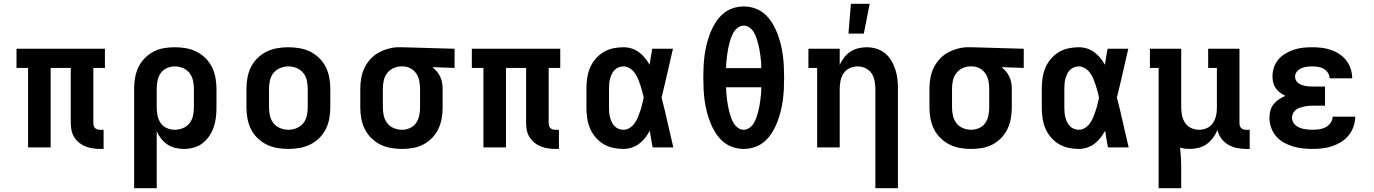

<svg xmlns="http://www.w3.org/2000/svg" viewBox="-20 -777 7240 1012"><path d="M507 8Q488 8 468.5 5Q449 2 431 -5Q413 -12 397.5 -24.5Q382 -37 371.5 -53.5Q361 -70 357 -89.5Q353 -109 353 -128V-419H247V0H128V-419H67V-520H533V-419H472V-128Q472 -121 474 -114Q476 -107 481 -102Q486 -97 493 -95Q500 -93 507 -93H526V8Z M687 215V-310Q687 -339 692 -367.5Q697 -396 709.5 -422.5Q722 -449 742.5 -470Q763 -491 788.5 -504.5Q814 -518 843 -523Q872 -528 901 -528Q930 -528 959.5 -523Q989 -518 1015 -505Q1041 -492 1062.5 -471Q1084 -450 1097 -424Q1110 -398 1115.5 -368.5Q1121 -339 1121 -310V-210Q1121 -184 1118 -158Q1115 -132 1106.5 -107Q1098 -82 1083 -60Q1068 -38 1047.5 -22Q1027 -6 1001 1Q975 8 949 8Q926 8 903.5 2.5Q881 -3 862.5 -15.5Q844 -28 829.5 -46Q815 -64 806 -85V215ZM901 -93Q923 -93 944 -101.5Q965 -110 978.5 -127Q992 -144 997 -166Q1002 -188 1002 -210V-310Q1002 -332 997 -353.5Q992 -375 978.5 -392.5Q965 -410 944 -418.5Q923 -427 901 -427Q880 -427 859.5 -418Q839 -409 827 -391.5Q815 -374 810.5 -352.5Q806 -331 806 -310V-210Q806 -189 810.5 -167.5Q815 -146 827 -128.5Q839 -111 859 -102Q879 -93 901 -93Z M1500 8Q1471 8 1441.5 3Q1412 -2 1385.5 -15Q1359 -28 1337.5 -49Q1316 -70 1303 -96Q1290 -122 1284.5 -151.5Q1279 -181 1279 -210V-310Q1279 -339 1284.5 -368.5Q1290 -398 1303 -424Q1316 -450 1337.5 -471Q1359 -492 1385.5 -505Q1412 -518 1441.5 -523Q1471 -528 1500 -528Q1529 -528 1558.5 -523Q1588 -518 1614.5 -505Q1641 -492 1662.5 -471Q1684 -450 1697 -424Q1710 -398 1715.5 -368.5Q1721 -339 1721 -310V-210Q1721 -181 1715.5 -151.5Q1710 -122 1697 -96Q1684 -70 1662.5 -49Q1641 -28 1614.5 -15Q1588 -2 1558.5 3Q1529 8 1500 8ZM1500 -93Q1522 -93 1543 -101.5Q1564 -110 1578 -127Q1592 -144 1597 -166Q1602 -188 1602 -210V-310Q1602 -332 1597 -354Q1592 -376 1578 -393Q1564 -410 1543 -418.5Q1522 -427 1500 -427Q1478 -427 1457 -418.5Q1436 -410 1422 -393Q1408 -376 1403 -354Q1398 -332 1398 -310V-210Q1398 -188 1403 -166Q1408 -144 1422 -127Q1436 -110 1457 -101.5Q1478 -93 1500 -93Z M2099 8Q2070 8 2040.5 3Q2011 -2 1985 -15Q1959 -28 1937.5 -49Q1916 -70 1903 -96Q1890 -122 1884.5 -151.5Q1879 -181 1879 -210V-310Q1879 -338 1884 -366Q1889 -394 1901 -419Q1913 -444 1932 -465Q1951 -486 1975.5 -499.5Q2000 -513 2027.5 -520.5Q2055 -528 2083 -528H2100L2376 -520V-419L2259 -423Q2272 -413 2282.5 -400.5Q2293 -388 2300 -373Q2307 -358 2310 -342Q2313 -326 2313 -310V-210Q2313 -181 2308 -152.5Q2303 -124 2290.5 -97.5Q2278 -71 2257.5 -50Q2237 -29 2211.5 -15.5Q2186 -2 2157 3Q2128 8 2099 8ZM2099 -93Q2120 -93 2140.5 -102Q2161 -111 2173 -128.5Q2185 -146 2189.5 -167.5Q2194 -189 2194 -210V-310Q2194 -330 2190 -350.5Q2186 -371 2175 -388Q2164 -405 2146 -415.5Q2128 -426 2107 -427H2093Q2072 -427 2052 -417Q2032 -407 2019.5 -390Q2007 -373 2002.5 -352Q1998 -331 1998 -310V-210Q1998 -188 2003 -166.5Q2008 -145 2021.5 -127.5Q2035 -110 2056 -101.5Q2077 -93 2099 -93Z M2907 8Q2888 8 2868.5 5Q2849 2 2831 -5Q2813 -12 2797.5 -24.5Q2782 -37 2771.5 -53.5Q2761 -70 2757 -89.5Q2753 -109 2753 -128V-419H2647V0H2528V-419H2467V-520H2933V-419H2872V-128Q2872 -121 2874 -114Q2876 -107 2881 -102Q2886 -97 2893 -95Q2900 -93 2907 -93H2926V8Z M3266 8Q3238 8 3210.5 2Q3183 -4 3159.5 -18.5Q3136 -33 3118 -54.5Q3100 -76 3089.5 -101.5Q3079 -127 3075 -154.5Q3071 -182 3071 -210V-310Q3071 -338 3075 -365.5Q3079 -393 3089.5 -418.5Q3100 -444 3118 -465.5Q3136 -487 3159.5 -501.5Q3183 -516 3210.5 -522Q3238 -528 3266 -528Q3288 -528 3309 -521.5Q3330 -515 3347.5 -502Q3365 -489 3379 -472Q3393 -455 3404 -436Q3407 -457 3410.5 -478Q3414 -499 3418 -520H3527Q3512 -456 3497.5 -391.5Q3483 -327 3467 -263Q3484 -198 3498.5 -132Q3513 -66 3529 0H3420Q3416 -22 3412 -44Q3408 -66 3405 -88Q3394 -68 3380.5 -50.5Q3367 -33 3349 -19.5Q3331 -6 3309.5 1Q3288 8 3266 8ZM3266 -93Q3284 -93 3299.5 -103Q3315 -113 3325.5 -128Q3336 -143 3342.5 -159.5Q3349 -176 3355 -193.5Q3361 -211 3365 -228.5Q3369 -246 3373 -263Q3369 -280 3364.5 -297Q3360 -314 3354.5 -330.5Q3349 -347 3342 -363.5Q3335 -380 3324.5 -394Q3314 -408 3298.5 -417.5Q3283 -427 3266 -427Q3253 -427 3240.5 -422Q3228 -417 3219 -407.5Q3210 -398 3204.5 -386.5Q3199 -375 3195.5 -362Q3192 -349 3191 -336Q3190 -323 3190 -310V-210Q3190 -197 3191 -184Q3192 -171 3195.5 -158Q3199 -145 3204.5 -133.5Q3210 -122 3219 -112.5Q3228 -103 3240.5 -98Q3253 -93 3266 -93Z M3900 8Q3870 8 3841 -2Q3812 -12 3789.5 -32Q3767 -52 3751 -77.5Q3735 -103 3724 -131Q3713 -159 3705.5 -188.5Q3698 -218 3694 -247.5Q3690 -277 3688.5 -307Q3687 -337 3687 -368Q3687 -398 3688.5 -428Q3690 -458 3694 -487.5Q3698 -517 3705.5 -546.5Q3713 -576 3724 -604Q3735 -632 3751 -657.5Q3767 -683 3789.5 -703Q3812 -723 3841 -733Q3870 -743 3900 -743Q3930 -743 3959 -733Q3988 -723 4010.5 -703Q4033 -683 4049 -657.5Q4065 -632 4076 -604Q4087 -576 4094.5 -546.5Q4102 -517 4106 -487.5Q4110 -458 4111.5 -428Q4113 -398 4113 -368Q4113 -337 4111.5 -307Q4110 -277 4106 -247.5Q4102 -218 4094.5 -188.5Q4087 -159 4076 -131Q4065 -103 4049 -77.5Q4033 -52 4010.5 -32Q3988 -12 3959 -2Q3930 8 3900 8ZM3807 -418H3993Q3993 -434 3991.5 -450.5Q3990 -467 3988 -483Q3986 -499 3983 -515.5Q3980 -532 3976 -547.5Q3972 -563 3966.5 -578.5Q3961 -594 3952.5 -608Q3944 -622 3930 -632Q3916 -642 3900 -642Q3884 -642 3870 -632Q3856 -622 3847.5 -608Q3839 -594 3833.5 -578.5Q3828 -563 3824 -547.5Q3820 -532 3817 -515.5Q3814 -499 3812 -483Q3810 -467 3808.5 -450.5Q3807 -434 3807 -418ZM3900 -93Q3916 -93 3930 -103Q3944 -113 3952.5 -127Q3961 -141 3966.5 -156.5Q3972 -172 3976 -187.5Q3980 -203 3983 -219.5Q3986 -236 3988 -252Q3990 -268 3991.5 -284.5Q3993 -301 3993 -317H3807Q3807 -301 3808.5 -284.5Q3810 -268 3812 -252Q3814 -236 3817 -219.5Q3820 -203 3824 -187.5Q3828 -172 3833.5 -156.5Q3839 -141 3847.5 -127Q3856 -113 3870 -103Q3884 -93 3900 -93Z M4594 215V-310Q4594 -331 4589.5 -352.5Q4585 -374 4573 -391.5Q4561 -409 4541 -418Q4521 -427 4500 -427Q4479 -427 4459 -418Q4439 -409 4427 -391.5Q4415 -374 4410.5 -352.5Q4406 -331 4406 -310V0H4287V-419H4241V-520H4406V-435Q4415 -455 4429 -473.5Q4443 -492 4462 -504.5Q4481 -517 4503.5 -522.5Q4526 -528 4548 -528Q4574 -528 4599 -520.5Q4624 -513 4644 -497Q4664 -481 4677.5 -458.5Q4691 -436 4699 -411.5Q4707 -387 4710 -361.5Q4713 -336 4713 -310V215ZM4452 -600 4465 -757H4564L4533 -600Z M5099 8Q5070 8 5040.5 3Q5011 -2 4985 -15Q4959 -28 4937.5 -49Q4916 -70 4903 -96Q4890 -122 4884.5 -151.5Q4879 -181 4879 -210V-310Q4879 -338 4884 -366Q4889 -394 4901 -419Q4913 -444 4932 -465Q4951 -486 4975.5 -499.5Q5000 -513 5027.5 -520.5Q5055 -528 5083 -528H5100L5376 -520V-419L5259 -423Q5272 -413 5282.5 -400.5Q5293 -388 5300 -373Q5307 -358 5310 -342Q5313 -326 5313 -310V-210Q5313 -181 5308 -152.5Q5303 -124 5290.5 -97.5Q5278 -71 5257.5 -50Q5237 -29 5211.5 -15.5Q5186 -2 5157 3Q5128 8 5099 8ZM5099 -93Q5120 -93 5140.5 -102Q5161 -111 5173 -128.5Q5185 -146 5189.5 -167.5Q5194 -189 5194 -210V-310Q5194 -330 5190 -350.5Q5186 -371 5175 -388Q5164 -405 5146 -415.5Q5128 -426 5107 -427H5093Q5072 -427 5052 -417Q5032 -407 5019.5 -390Q5007 -373 5002.5 -352Q4998 -331 4998 -310V-210Q4998 -188 5003 -166.5Q5008 -145 5021.5 -127.5Q5035 -110 5056 -101.5Q5077 -93 5099 -93Z M5666 8Q5638 8 5610.5 2Q5583 -4 5559.5 -18.5Q5536 -33 5518 -54.5Q5500 -76 5489.5 -101.5Q5479 -127 5475 -154.5Q5471 -182 5471 -210V-310Q5471 -338 5475 -365.5Q5479 -393 5489.5 -418.5Q5500 -444 5518 -465.5Q5536 -487 5559.5 -501.5Q5583 -516 5610.5 -522Q5638 -528 5666 -528Q5688 -528 5709 -521.5Q5730 -515 5747.5 -502Q5765 -489 5779 -472Q5793 -455 5804 -436Q5807 -457 5810.5 -478Q5814 -499 5818 -520H5927Q5912 -456 5897.5 -391.5Q5883 -327 5867 -263Q5884 -198 5898.5 -132Q5913 -66 5929 0H5820Q5816 -22 5812 -44Q5808 -66 5805 -88Q5794 -68 5780.5 -50.5Q5767 -33 5749 -19.5Q5731 -6 5709.5 1Q5688 8 5666 8ZM5666 -93Q5684 -93 5699.5 -103Q5715 -113 5725.5 -128Q5736 -143 5742.5 -159.5Q5749 -176 5755 -193.5Q5761 -211 5765 -228.5Q5769 -246 5773 -263Q5769 -280 5764.5 -297Q5760 -314 5754.5 -330.5Q5749 -347 5742 -363.5Q5735 -380 5724.5 -394Q5714 -408 5698.5 -417.5Q5683 -427 5666 -427Q5653 -427 5640.5 -422Q5628 -417 5619 -407.5Q5610 -398 5604.5 -386.5Q5599 -375 5595.5 -362Q5592 -349 5591 -336Q5590 -323 5590 -310V-210Q5590 -197 5591 -184Q5592 -171 5595.5 -158Q5599 -145 5604.5 -133.5Q5610 -122 5619 -112.5Q5628 -103 5640.5 -98Q5653 -93 5666 -93Z M6087 215V-419H6041V-520H6206V-210Q6206 -189 6210.5 -167.5Q6215 -146 6227 -128.5Q6239 -111 6259 -102Q6279 -93 6300 -93Q6321 -93 6340.5 -101.5Q6360 -110 6372 -127Q6384 -144 6389 -164.5Q6394 -185 6394 -206V-419H6348V-520H6513V-128Q6513 -121 6515 -114Q6517 -107 6522 -102Q6527 -97 6534 -95Q6541 -93 6548 -93H6567V8H6548Q6524 8 6499.5 3Q6475 -2 6453.5 -14.5Q6432 -27 6417 -47.5Q6402 -68 6397 -92Q6388 -70 6374 -51Q6360 -32 6341 -18Q6322 -4 6298.5 2Q6275 8 6252 8Q6239 8 6225.5 6.5Q6212 5 6200 1Q6203 27 6204.5 54Q6206 81 6206 107V215Z M6898 8Q6871 8 6845 5Q6819 2 6794 -5.5Q6769 -13 6746 -26Q6723 -39 6706 -59Q6689 -79 6680 -104.5Q6671 -130 6671 -156Q6671 -175 6676 -194Q6681 -213 6693 -228Q6705 -243 6721 -253.5Q6737 -264 6755 -272Q6740 -279 6726.5 -289Q6713 -299 6704 -312.5Q6695 -326 6691 -342Q6687 -358 6687 -374Q6687 -399 6695 -422.5Q6703 -446 6719 -464.5Q6735 -483 6756.5 -495.5Q6778 -508 6801 -515.5Q6824 -523 6848.5 -525.5Q6873 -528 6897 -528Q6922 -528 6947 -525Q6972 -522 6995.5 -514Q7019 -506 7040 -492Q7061 -478 7076 -458.5Q7091 -439 7099 -415Q7107 -391 7107 -366V-364H6988V-365Q6988 -380 6979 -393.5Q6970 -407 6957 -414.5Q6944 -422 6928.5 -424.5Q6913 -427 6897 -427Q6883 -427 6868 -425Q6853 -423 6839.5 -417.5Q6826 -412 6816 -400Q6806 -388 6806 -373Q6806 -363 6810.5 -354Q6815 -345 6823 -339Q6831 -333 6840.5 -329.5Q6850 -326 6860 -324Q6870 -322 6880 -321.5Q6890 -321 6900 -321H6964V-220H6900Q6888 -220 6876.5 -219Q6865 -218 6853.5 -215.5Q6842 -213 6830.5 -209Q6819 -205 6810 -198Q6801 -191 6795.5 -180Q6790 -169 6790 -157Q6790 -145 6795 -134.5Q6800 -124 6809 -116.5Q6818 -109 6829 -104.5Q6840 -100 6851.5 -97.5Q6863 -95 6874.5 -94Q6886 -93 6898 -93Q6915 -93 6933 -95.5Q6951 -98 6966.5 -106Q6982 -114 6993 -129Q7004 -144 7004 -162H7123Q7123 -135 7114 -109.5Q7105 -84 7088.5 -63.5Q7072 -43 7049.5 -29Q7027 -15 7002 -6.5Q6977 2 6950.5 5Q6924 8 6898 8Z"/></svg>

Font: Iosevka Etoile
Style: Bold
Weight: 700
Designer: Belleve Invis
Foundry: Belleve Invis
Version: Version 28.1.0; ttfautohint (v1.8.4)